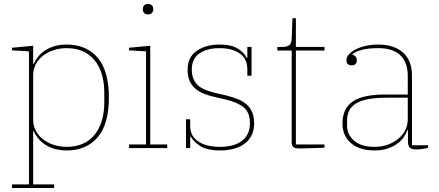

<svg xmlns="http://www.w3.org/2000/svg" viewBox="-20 -741 2197 961"><path d="M40 182H125V-484L40 -489V-502L146 -512V-421H149Q157 -440 171 -457.5Q185 -475 205.5 -488.5Q226 -502 253 -510Q280 -518 313 -518Q413 -518 469 -452Q525 -386 525 -253Q525 -120 469 -54Q413 12 313 12Q280 12 253 4Q226 -4 205.5 -17.5Q185 -31 171 -48.5Q157 -66 149 -85H146V182H251V200H40ZM313 -6Q404 -6 453 -66Q502 -126 502 -229V-277Q502 -380 453 -440Q404 -500 313 -500Q280 -500 250 -490.5Q220 -481 196.5 -463Q173 -445 159.5 -420Q146 -395 146 -365V-141Q146 -111 159.5 -86Q173 -61 196.5 -43Q220 -25 250 -15.5Q280 -6 313 -6Z M721 -669Q708 -669 701.5 -676Q695 -683 695 -694V-696Q695 -707 701.5 -714Q708 -721 721 -721Q734 -721 740.5 -714Q747 -707 747 -696V-694Q747 -683 740.5 -676Q734 -669 721 -669ZM626 -18H711V-484L626 -489V-502L732 -512V-18H817V0H626Z M1081 12Q1019 12 985 -8.5Q951 -29 935 -57H932V0H911V-144H932V-109Q932 -82 943.5 -63Q955 -44 975.5 -31Q996 -18 1023 -12Q1050 -6 1081 -6Q1152 -6 1191.5 -36.5Q1231 -67 1231 -124Q1231 -179 1199 -204.5Q1167 -230 1105 -244L1061 -254Q1029 -261 1003 -271Q977 -281 958 -297Q939 -313 929 -336.5Q919 -360 919 -393Q919 -455 964.5 -486.5Q1010 -518 1079 -518Q1138 -518 1170.5 -497.5Q1203 -477 1215 -451H1218V-506H1239V-362H1218V-394Q1218 -447 1180 -473.5Q1142 -500 1079 -500Q1016 -500 978 -473.5Q940 -447 940 -394Q940 -365 948.5 -345.5Q957 -326 972.5 -312.5Q988 -299 1011.5 -290Q1035 -281 1065 -274L1109 -264Q1142 -256 1168.5 -245.5Q1195 -235 1213.5 -219Q1232 -203 1242 -180Q1252 -157 1252 -125Q1252 -59 1206.5 -23.5Q1161 12 1081 12Z M1480 2Q1457 2 1448.5 -5Q1440 -12 1440 -29V-488H1368V-506H1391Q1417 -506 1428 -515Q1439 -524 1440 -547L1444 -650H1461V-506H1604V-488H1461V-18H1604V-2Q1593 -1 1576 -0.5Q1559 0 1541 0.5Q1523 1 1506.5 1.5Q1490 2 1480 2Z M1855 12Q1779 12 1736.5 -25Q1694 -62 1694 -123Q1694 -196 1744 -232Q1794 -268 1910 -268H2021V-360Q2021 -430 1983 -465Q1945 -500 1874 -500Q1822 -500 1791 -491.5Q1760 -483 1744 -470V-468Q1766 -460 1766 -440Q1766 -414 1740 -414Q1714 -414 1714 -440Q1714 -455 1726.5 -469Q1739 -483 1760.5 -494Q1782 -505 1811 -511.5Q1840 -518 1874 -518Q1951 -518 1996.5 -478.5Q2042 -439 2042 -363V-14H2123V-2Q2114 2 2095.5 4.5Q2077 7 2064 7Q2041 7 2031.5 -1.5Q2022 -10 2022 -35V-90H2019Q2013 -72 2000.5 -54Q1988 -36 1968 -21.5Q1948 -7 1920 2.5Q1892 12 1855 12ZM1855 -6Q1891 -6 1921 -17Q1951 -28 1973.5 -46.5Q1996 -65 2008.5 -90Q2021 -115 2021 -144V-252H1916Q1860 -252 1821.5 -244.5Q1783 -237 1760 -222Q1737 -207 1727 -185.5Q1717 -164 1717 -136V-112Q1717 -67 1752.5 -36.5Q1788 -6 1855 -6Z"/></svg>

Font: IBM Plex Serif Thin
Style: Regular
Weight: 100
Designer: Mike Abbink, Paul van der Laan, Pieter van Rosmalen
Foundry: Bold Monday
Version: Version 3.001